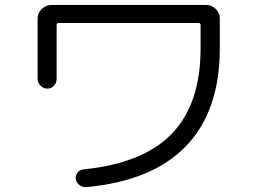

<svg xmlns="http://www.w3.org/2000/svg" viewBox="-20 -733 1040 780"><path d="M132.8 -412.1V-657.2Q132.8 -680.7 149.9 -696.8Q167 -712.9 190.4 -712.9H817.4Q840.8 -712.9 856.9 -696.3Q873 -679.7 873 -657.2V-537.1Q873 -283.2 736.8 -140.6Q600.6 2 330.1 27.3Q315.4 28.3 302.7 18.6Q290 8.8 288.1 -5.9Q286.1 -19.5 294.9 -31.7Q303.7 -43.9 319.3 -44.9Q562.5 -69.3 678.7 -190.4Q794.9 -311.5 794.9 -537.1V-630.9Q794.9 -639.6 786.1 -639.6H217.8Q210 -639.6 210 -630.9V-412.1Q210 -396.5 199.2 -384.8Q188.5 -373 172.4 -373Q156.2 -373 144.5 -384.8Q132.8 -396.5 132.8 -412.1Z"/></svg>

Font: Rounded Mgen+ 1m regular
Style: Regular
Weight: 400
Designer: [Source Han Sans]
Ryoko NISHIZUKA  (kana & ideographs); Paul D. Hunt (Latin, Greek & Cyrillic); Wenlong ZHANG  (bopomofo
Version: Version 1.059.20150602